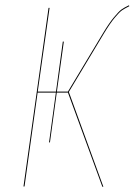

<svg xmlns="http://www.w3.org/2000/svg" viewBox="-20 -710 512 730"><path d="M470.2 -689.9 471.7 -686.5Q454.1 -677.7 444.1 -670.9Q434.1 -664.1 416 -642.3Q397.9 -620.6 375 -582.5L241.7 -360.4L373 0H369.1L238.3 -357.9H195.8L169.9 -168.5H166.5L192.4 -357.9H123L73.2 -1H69.3L164.6 -680.2H168.5L123.5 -361.8H192.9L218.8 -551.8H222.7L196.3 -361.8H238.3L372.1 -584.5Q395 -622.6 413.6 -644.8Q432.1 -667 442.1 -674.1Q452.1 -681.2 470.2 -689.9Z"/></svg>

Font: Fira Sans Compressed Four
Style: Italic
Weight: 100
Width: 3
Italic angle: -8°
Designer: Carrois Corporate & Edenspiekermann AG
Foundry: Carrois Corporate GbR & Edenspiekermann AG
Version: Version 4.203;PS 004.203;hotconv 1.0.88;makeotf.lib2.5.64775